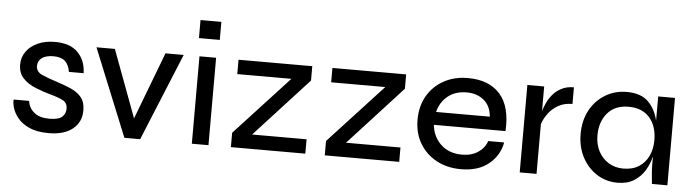

<svg xmlns="http://www.w3.org/2000/svg" viewBox="-46 -893 3940 1092"><g transform="rotate(5 1924.5 -347.0)"><path d="M41 -162H129Q134 -122 165 -96.5Q196 -71 252 -71Q305 -71 325 -89.5Q345 -108 345 -136Q345 -169 318.5 -183Q292 -197 247 -209Q203 -221 160 -238.5Q117 -256 88.5 -285.5Q60 -315 60 -364Q60 -406 84 -439Q108 -472 150 -490.5Q192 -509 247 -509Q333 -509 377.5 -464Q422 -419 424 -346H340Q333 -388 310.5 -407.5Q288 -427 245 -427Q202 -427 179 -410Q156 -393 156 -364Q156 -331 190.5 -315.5Q225 -300 276 -284Q319 -270 356.5 -254Q394 -238 417.5 -210.5Q441 -183 441 -134Q441 -68 392 -28.5Q343 11 255 11Q188 11 145 -8.5Q102 -28 78.5 -57Q55 -86 46.5 -115Q38 -144 41 -162Z M982 -499 777 0H687L484 -499H589L732 -115L878 -499Z M1179 -705V-602H1060V-705ZM1072 -499H1167V0H1072Z M1716 -417 1409 -82H1720V0H1295V-82L1604 -417H1295V-499H1716Z M2252 -417 1945 -82H2256V0H1831V-82L2140 -417H1831V-499H2252Z M2750 -162H2841Q2828 -88 2768 -38.5Q2708 11 2609 11Q2531 11 2470 -21.5Q2409 -54 2374 -112.5Q2339 -171 2339 -248Q2339 -326 2373 -384.5Q2407 -443 2467 -476Q2527 -509 2604 -509Q2725 -509 2788 -438Q2851 -367 2843 -227H2434Q2441 -159 2487.5 -115.5Q2534 -72 2608 -72Q2662 -72 2699.5 -97Q2737 -122 2750 -162ZM2605 -427Q2539 -427 2496.5 -392Q2454 -357 2440 -301H2747Q2742 -362 2702.5 -394.5Q2663 -427 2605 -427Z M2944 -499H3040V-358Q3046 -380 3058 -406Q3070 -432 3090 -455.5Q3110 -479 3139.5 -494Q3169 -509 3209 -509V-414Q3162 -414 3128 -394.5Q3094 -375 3072 -345Q3050 -315 3040 -284V0H2944Z M3502 10Q3438 10 3385.5 -23Q3333 -56 3301.5 -114.5Q3270 -173 3270 -249Q3270 -325 3301.5 -383.5Q3333 -442 3388 -475.5Q3443 -509 3511 -509Q3592 -509 3634 -467.5Q3676 -426 3691 -360V-499H3787V0H3699Q3699 0 3697 -18.5Q3695 -37 3693 -62.5Q3691 -88 3691 -109V-157Q3681 -114 3658 -76Q3635 -38 3597 -14Q3559 10 3502 10ZM3529 -73Q3582 -73 3618 -96.5Q3654 -120 3672.5 -159.5Q3691 -199 3691 -249Q3691 -329 3649 -377.5Q3607 -426 3529 -426Q3451 -426 3408.5 -376Q3366 -326 3366 -249Q3366 -197 3387 -157.5Q3408 -118 3444.5 -95.5Q3481 -73 3529 -73Z"/></g></svg>

Font: Syne Medium
Style: Regular
Weight: 500
Designer: Lucas Descroix
Foundry: Bonjour Monde
Version: Version 2.200; ttfautohint (v1.8.4)